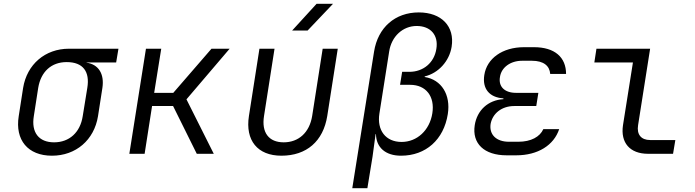

<svg xmlns="http://www.w3.org/2000/svg" viewBox="-20 -805 3640 1005"><path d="M252 10C377 10 473 -72 493 -197L516 -345C527 -418 496 -468 433 -477V-478H588L600 -550H341C216 -550 121 -468 101 -345L78 -197C58 -72 126 10 252 10ZM263 -60C183 -60 143 -112 157 -197L180 -345C194 -430 249 -480 329 -480C415 -480 451 -430 437 -345L413 -197C400 -112 343 -60 263 -60Z M657 0H737L776 -250H886L1010 0H1099L956 -285L1182 -550H1087L887 -319H787L824 -550H744Z M1509 -645H1590L1723 -785H1637ZM1453 10C1585 10 1672 -66 1693 -198L1748 -550H1669L1614 -198C1600 -111 1543 -60 1465 -60C1387 -60 1348 -111 1362 -198L1417 -550H1338L1283 -198C1263 -70 1328 10 1453 10Z M1824 180H1903L1930 15L1946 -103H1948C1949 -33 1998 10 2079 10C2209 10 2303 -74 2324 -208C2340 -309 2291 -388 2203 -402V-405C2275 -422 2332 -485 2344 -560C2361 -667 2291 -740 2172 -740C2048 -740 1958 -661 1938 -535ZM2082 -62C1999 -62 1952 -123 1966 -211L2017 -535C2029 -615 2089 -669 2161 -669C2234 -669 2276 -621 2264 -549C2253 -477 2196 -429 2123 -429H2085L2074 -361H2127C2210 -361 2257 -300 2243 -212C2229 -123 2163 -62 2082 -62Z M2682 8C2796 8 2879 -45 2907 -129H2824C2806 -89 2760 -63 2693 -63H2644C2578 -63 2540 -100 2548 -156C2558 -211 2606 -250 2672 -250H2787L2798 -319H2681C2621 -319 2588 -352 2597 -402C2604 -452 2652 -487 2713 -487H2764C2826 -487 2857 -460 2860 -418H2943C2943 -505 2884 -558 2775 -558H2723C2610 -558 2528 -499 2515 -412C2504 -341 2541 -295 2615 -290V-286C2534 -281 2477 -227 2465 -150C2450 -54 2514 8 2632 8Z M3372 0H3503L3515 -72H3383C3336 -72 3312 -101 3320 -150L3383 -550H3102L3091 -478H3293L3241 -150C3227 -58 3277 0 3372 0Z"/></svg>

Font: JetBrains Mono Light
Style: Italic
Weight: 336
Italic angle: -9°
Monospace: yes
Designer: Philipp Nurullin, Konstantin Bulenkov
Foundry: JetBrains
Version: Version 2.305